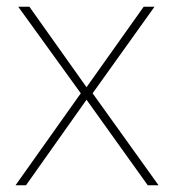

<svg xmlns="http://www.w3.org/2000/svg" viewBox="-20 -548 519 568"><path d="M219 -272 34 -528H67L236 -290L405 -528H437L254 -272L449 0H417L236 -253L57 0H26Z"/></svg>

Font: Noto Sans Hebrew Thin
Style: Regular
Weight: 250
Designer: Monotype Design Team
Foundry: Monotype Imaging Inc.
Version: Version 2.003